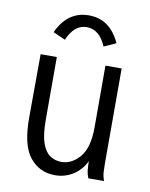

<svg xmlns="http://www.w3.org/2000/svg" viewBox="-77 -701 603 770"><g transform="rotate(10 225.0 -316.5)"><path d="M199 11Q136 11 96.5 -38Q57 -87 58 -202L59 -457H125V-202Q125 -140 137 -106.5Q149 -73 169.5 -59.5Q190 -46 215 -46Q258 -46 290.5 -84.5Q323 -123 323 -205V-457H389V-71Q389 -53 390 -35.5Q391 -18 398 0H334Q327 -17 325.5 -34Q324 -51 324 -68Q306 -31 273 -10Q240 11 199 11ZM145 -531 95 -553Q137 -644 223 -644Q310 -644 351 -553L302 -531Q275 -596 223 -596Q172 -596 145 -531Z"/></g></svg>

Font: Inconsolata SemiCondensed
Style: Regular
Weight: 400
Width: 4
Monospace: yes
Designer: Raph Levien, Cyreal, Brenton Simpson
Foundry: Raph Levien, Cyreal, Google
Version: Version 3.001; ttfautohint (v1.8.2.53-6de2)